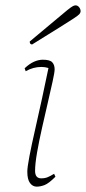

<svg xmlns="http://www.w3.org/2000/svg" viewBox="-20 -685 321 717"><path d="M117 12Q102 12 92 -1.5Q82 -15 82 -44Q82 -60 90 -102Q98 -144 111 -200.5Q124 -257 137 -317.5Q150 -378 161 -431Q148 -435 135 -435Q119 -435 104.5 -431Q90 -427 76 -419L72 -430Q90 -447 107 -454.5Q124 -462 140 -462Q166 -462 175 -452.5Q184 -443 184 -426Q184 -415 176.5 -381Q169 -347 158.5 -301.5Q148 -256 137 -207.5Q126 -159 118.5 -116Q111 -73 111 -47Q111 -19 134 -19Q148 -19 158.5 -23.5Q169 -28 182 -36L187 -25Q162 0 146.5 6Q131 12 117 12ZM100 -519Q91 -519 91 -530Q150 -579 182.5 -606.5Q215 -634 230.5 -646.5Q246 -659 252 -662Q258 -665 262 -665Q270 -665 275.5 -658Q281 -651 281 -643Q281 -638 277 -633Q273 -628 256.5 -617Q240 -606 203 -583Q166 -560 100 -519Z"/></svg>

Font: Petrona Thin
Style: Italic
Weight: 100
Italic angle: -9°
Designer: Ringo R. Seeber
Foundry: Ringo R. Seeber
Version: Version 2.001; ttfautohint (v1.8.3)